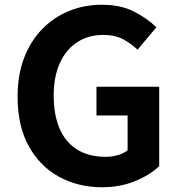

<svg xmlns="http://www.w3.org/2000/svg" viewBox="-20 -774 757 808"><path d="M409 14Q309 14 228.5 -30Q148 -74 101 -159Q54 -244 54 -367Q54 -459 81.5 -530.5Q109 -602 158 -652Q207 -702 271 -728Q335 -754 409 -754Q489 -754 545.5 -724.5Q602 -695 638 -659L559 -565Q531 -591 497.5 -609Q464 -627 414 -627Q352 -627 305 -596.5Q258 -566 232 -509Q206 -452 206 -372Q206 -291 230.5 -233.5Q255 -176 304 -145Q353 -114 425 -114Q452 -114 477 -121.5Q502 -129 517 -142V-288H386V-409H650V-75Q612 -38 549 -12Q486 14 409 14Z"/></svg>

Font: Noto Sans SC Thin
Style: Bold
Weight: 700
Version: Version 2.004-H2;hotconv 1.0.118;makeotfexe 2.5.65603